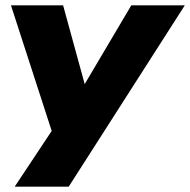

<svg xmlns="http://www.w3.org/2000/svg" viewBox="-20 -518 711 718"><path d="M35 180 189 -52V20L21 -498H216L304 -177H281L471 -498H671L237 180Z"/></svg>

Font: Nunito Sans 10pt SemiExpanded Black
Style: Italic
Weight: 900
Width: 6
Italic angle: -9°
Designer: Vernon Adams
Foundry: Vernon Adams
Version: Version 3.101;gftools[0.9.27]